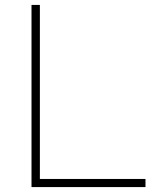

<svg xmlns="http://www.w3.org/2000/svg" viewBox="-20 -760 622 780"><path d="M108 0V-740H142V-33H571V0Z"/></svg>

Font: Encode Sans Expanded Thin
Style: Regular
Weight: 250
Width: 7
Designer: Multiple Designers
Foundry: Impallari Type
Version: Version 2.000